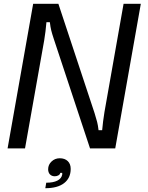

<svg xmlns="http://www.w3.org/2000/svg" viewBox="-20 -783 782 1013"><path d="M20 0 155 -763H288L479 -186Q488 -157 492.5 -139.5Q497 -122 500 -96H519Q523 -142 531 -191L632 -763H723L588 0H455L264 -577Q255 -604 250.5 -622Q246 -640 243 -666H225Q221 -617 213 -569L112 0ZM224 181Q261 181 282.5 170Q304 159 308 139Q308 138 308.5 135.5Q309 133 308 129H298Q297 137 288.5 142Q280 147 269 147Q253 147 243.5 137Q234 127 234 110Q234 86 252 69Q270 52 295 52Q322 52 337.5 67Q353 82 353 108Q353 156 318.5 183Q284 210 219 210Z"/></svg>

Font: Open Sauce Sans
Style: Italic
Weight: 400
Italic angle: -10°
Designer: Alfredo Marco Pradil
Foundry: Creative Sauce Fz LLC
Version: Version 1.477